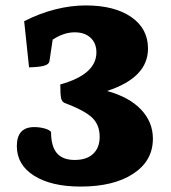

<svg xmlns="http://www.w3.org/2000/svg" viewBox="-20 -675 630 707"><path d="M543 -164Q543 -83 471 -35.5Q399 12 277 12Q169 12 105.5 -28Q42 -68 42 -137Q42 -207 106 -207Q126 -207 144 -202Q162 -197 168 -189Q168 -136 189.5 -111Q211 -86 255 -86Q299 -86 323 -108.5Q347 -131 347 -171Q347 -215 319.5 -241.5Q292 -268 218 -296Q208 -300 205 -313.5Q202 -327 202 -364Q335 -401 335 -482Q335 -516 313.5 -536Q292 -556 255 -556Q215 -556 174 -529L162 -449Q160 -438 142.5 -433Q125 -428 87 -427L69 -597Q126 -626 183.5 -640.5Q241 -655 296 -655Q401 -655 463 -612.5Q525 -570 525 -496Q525 -389 374 -340Q455 -318 499 -272Q543 -226 543 -164Z"/></svg>

Font: Petrona Black
Style: Regular
Weight: 900
Designer: Ringo R. Seeber
Foundry: Ringo R. Seeber
Version: Version 2.001; ttfautohint (v1.8.3)